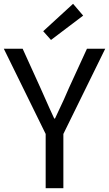

<svg xmlns="http://www.w3.org/2000/svg" viewBox="-21 -989 573 1009"><path d="M219 -285 -1 -733H98L192 -526Q249 -397 264 -366H268Q325 -486 341 -526L436 -733H532L312 -285V0H219ZM206 -825 363 -969 416 -907 247 -779Z"/></svg>

Font: Source Han Sans K Regular
Style: Regular
Weight: 400
Designer: Ryoko NISHIZUKA  (kana & ideographs); Paul D. Hunt (Latin, Greek & Cyrillic); Wenlong ZHANG  (bopomofo); Sandoll Communi
Foundry: Adobe Systems Incorporated
Version: Version 1.00 July 18, 2014, initial release